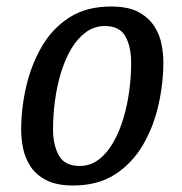

<svg xmlns="http://www.w3.org/2000/svg" viewBox="-20 -550 559 590"><path d="M205 20Q153 20 121 3Q89 -14 72.5 -40.5Q56 -67 50.5 -96.5Q45 -126 45 -150Q45 -217 60.5 -284Q76 -351 108.5 -407Q141 -463 193.5 -496.5Q246 -530 321 -530Q374 -530 405.5 -513Q437 -496 454 -469.5Q471 -443 476.5 -413.5Q482 -384 482 -360Q482 -293 466.5 -225.5Q451 -158 418 -102.5Q385 -47 332.5 -13.5Q280 20 205 20ZM225 -40Q257 -40 282.5 -59Q308 -78 327 -110.5Q346 -143 358.5 -184Q371 -225 377 -269.5Q383 -314 383 -357Q383 -406 365.5 -438Q348 -470 302 -470Q270 -470 244 -451Q218 -432 199 -400Q180 -368 167.5 -327Q155 -286 149 -241Q143 -196 143 -153Q143 -104 161 -72Q179 -40 225 -40Z"/></svg>

Font: Sansita Swashed Light Light
Style: Regular
Weight: 300
Version: Version 1.003